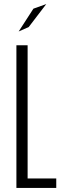

<svg xmlns="http://www.w3.org/2000/svg" viewBox="-20 -922 344 942"><path d="M60.5 0V-700H115.5V-46.5H256V0ZM71.5 -767.5 144 -879.5 207 -902 121 -789.5Z"/></svg>

Font: Trispace Condensed ExtraLight
Style: Regular
Weight: 200
Width: 3
Designer: Tyler Finck
Foundry: Etcetera Type Company
Version: Version 1.210; ttfautohint (v1.8.3)